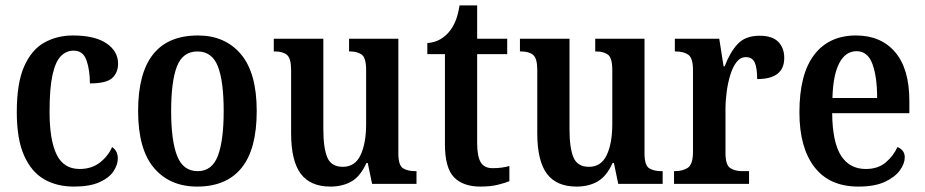

<svg xmlns="http://www.w3.org/2000/svg" viewBox="-20 -679 3416 709"><path d="M253 10Q190 10 143 -17Q96 -44 69 -104.5Q42 -165 42 -265Q42 -373 69.5 -434.5Q97 -496 144 -522Q191 -548 249 -548Q330 -548 373 -519Q416 -490 416 -444Q416 -411 394.5 -391Q373 -371 312 -371Q312 -420 299.5 -456Q287 -492 252 -492Q225 -492 205 -472Q185 -452 174 -403Q163 -354 163 -266Q163 -162 189 -108.5Q215 -55 274 -55Q318 -55 348.5 -78.5Q379 -102 394 -136Q415 -122 415 -94Q415 -71 399.5 -47Q384 -23 348 -6.5Q312 10 253 10Z M708 10Q607 10 548.5 -59Q490 -128 490 -269Q490 -548 711 -548Q811 -548 869.5 -479Q928 -410 928 -269Q928 -128 872 -59Q816 10 708 10ZM710 -47Q763 -47 784.5 -103.5Q806 -160 806 -269Q806 -379 784.5 -434Q763 -489 709 -489Q655 -489 633.5 -434Q612 -379 612 -269Q612 -160 634 -103.5Q656 -47 710 -47Z M1200 10Q1126 10 1090.5 -37.5Q1055 -85 1055 -187V-420Q1055 -463 1040 -476Q1025 -489 995 -489H991V-536H1174V-202Q1174 -133 1188.5 -98Q1203 -63 1246 -63Q1291 -63 1311.5 -106.5Q1332 -150 1332 -221V-420Q1332 -466 1315.5 -477.5Q1299 -489 1273 -489H1269V-536H1451V-113Q1451 -68 1468.5 -57.5Q1486 -47 1512 -47H1518V0H1354L1338 -77H1333Q1311 -28 1278 -9Q1245 10 1200 10Z M1754 10Q1690 10 1656.5 -24.5Q1623 -59 1623 -147V-479H1558V-520Q1585 -522 1605 -533.5Q1625 -545 1638 -561Q1651 -576 1661 -599Q1671 -622 1677 -659H1742V-536H1853V-479H1742V-151Q1742 -102 1755 -80Q1768 -58 1799 -58Q1817 -58 1832 -60Q1847 -62 1861 -66V-10Q1847 -4 1819.5 3Q1792 10 1754 10Z M2109 10Q2035 10 1999.5 -37.5Q1964 -85 1964 -187V-420Q1964 -463 1949 -476Q1934 -489 1904 -489H1900V-536H2083V-202Q2083 -133 2097.5 -98Q2112 -63 2155 -63Q2200 -63 2220.5 -106.5Q2241 -150 2241 -221V-420Q2241 -466 2224.5 -477.5Q2208 -489 2182 -489H2178V-536H2360V-113Q2360 -68 2377.5 -57.5Q2395 -47 2421 -47H2427V0H2263L2247 -77H2242Q2220 -28 2187 -9Q2154 10 2109 10Z M2469 0V-47H2472Q2501 -47 2520 -59.5Q2539 -72 2539 -119V-421Q2539 -465 2521.5 -477Q2504 -489 2475 -489H2472V-536H2636L2652 -434H2656Q2675 -485 2703.5 -516Q2732 -547 2785 -547Q2832 -547 2854 -524.5Q2876 -502 2876 -465Q2876 -387 2776 -387Q2776 -428 2767 -448Q2758 -468 2734 -468Q2714 -468 2700 -450Q2686 -432 2677 -403Q2668 -374 2663.5 -340.5Q2659 -307 2659 -275V-114Q2659 -70 2676.5 -58.5Q2694 -47 2721 -47H2746V0Z M3150 10Q3043 10 2987.5 -62Q2932 -134 2932 -264Q2932 -405 2986.5 -476.5Q3041 -548 3141 -548Q3233 -548 3285.5 -486.5Q3338 -425 3338 -306V-261H3053Q3054 -154 3085.5 -104.5Q3117 -55 3177 -55Q3222 -55 3250.5 -79Q3279 -103 3294 -136Q3305 -132 3313 -122.5Q3321 -113 3321 -98Q3321 -75 3303 -50Q3285 -25 3247.5 -7.5Q3210 10 3150 10ZM3219 -317Q3219 -396 3201.5 -443Q3184 -490 3143 -490Q3102 -490 3079 -445.5Q3056 -401 3054 -317Z"/></svg>

Font: Noto Serif Lao Condensed SemiBold
Style: Regular
Weight: 600
Width: 3
Designer: Monotype Design Team
Foundry: Monotype Imaging Inc.
Version: Version 2.003; ttfautohint (v1.8.4.7-5d5b)